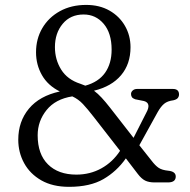

<svg xmlns="http://www.w3.org/2000/svg" viewBox="-20 -730 754 762"><path d="M527 -39.5 479.5 -101.5Q443.5 -50 390.5 -19.2Q337.5 11.5 254 11.5Q189 11.5 144 -14.2Q99 -40 75.8 -82.5Q52.5 -125 52.5 -175.5Q52.5 -248 94.8 -298.8Q137 -349.5 217.5 -367Q170 -390.5 146.5 -431.8Q123 -473 123 -522.5Q123 -576 148 -618.5Q173 -661 218 -685.8Q263 -710.5 322 -710.5Q375 -710.5 414.5 -688Q454 -665.5 476 -627.2Q498 -589 498 -542.5Q498 -476 460.5 -431.5Q423 -387 353 -370Q368.5 -358.5 383.5 -342.2Q398.5 -326 416.5 -303L510 -183L560 -281.5Q582 -320.5 551.5 -329L516.5 -336Q506.5 -339.5 503.2 -345Q500 -350.5 500 -357Q500 -365 506.8 -371Q513.5 -377 524 -377H666Q690.5 -377 690.5 -355Q690.5 -347.5 685.8 -341.2Q681 -335 668 -332Q644.5 -329 631.5 -318.2Q618.5 -307.5 606 -285.5L533 -153.5L581 -93Q596.5 -72.5 609.8 -63.8Q623 -55 647.5 -52.5Q677.5 -49.5 677.5 -29.5Q677.5 -6 646.5 -6H593.5Q571 -6 556.2 -13.2Q541.5 -20.5 527 -39.5ZM312 -672.5Q259.5 -672.5 228.8 -635.5Q198 -598.5 198 -543Q198 -493.5 222.8 -453.8Q247.5 -414 299 -397.5Q309.5 -394 318.5 -390Q371 -404.5 397 -441.2Q423 -478 423 -533Q423 -598.5 391.5 -635.5Q360 -672.5 312 -672.5ZM129.5 -193Q129.5 -118 170.5 -77.5Q211.5 -37 283 -37Q337.5 -37 382.2 -61.8Q427 -86.5 456.5 -131.5L351.5 -266.5Q327.5 -297.5 309.2 -317Q291 -336.5 267 -347.5Q200 -337 164.8 -293.2Q129.5 -249.5 129.5 -193Z"/></svg>

Font: Fraunces 9pt SuperSoft Light
Style: Regular
Weight: 300
Version: Version 1.000;[b76b70a41]